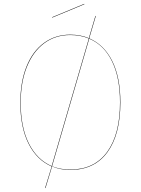

<svg xmlns="http://www.w3.org/2000/svg" viewBox="-20 -869 727 992"><path d="M602 -340Q602 -174 535 -82.5Q468 9 343 9Q291 9 249 -9L215 103L213 102L247 -9Q170 -42 127.5 -126.5Q85 -211 85 -338Q85 -446 117 -525.5Q149 -605 207.5 -647.5Q266 -690 343 -690Q396 -690 439 -672L473 -787L475 -786L441 -671Q518 -638 560 -553.5Q602 -469 602 -340ZM247 -11 439 -670Q396 -688 343 -688Q266 -688 208.5 -645.5Q151 -603 119 -524Q87 -445 87 -338Q87 -212 129 -128Q171 -44 247 -11ZM600 -340Q600 -468 558.5 -552.5Q517 -637 441 -669L249 -10Q292 7 343 7Q467 7 533.5 -84Q600 -175 600 -340ZM416 -847 250 -778 249 -780 415 -849Z"/></svg>

Font: FiraGO Two
Style: Regular
Weight: 100
Designer: bBox Type
Foundry: bBox Type GmbH
Version: Version 1.001